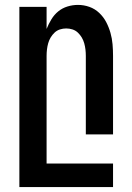

<svg xmlns="http://www.w3.org/2000/svg" viewBox="-20 -548 540 783"><path d="M59 215V-520H170V-430Q178 -450 189.5 -469Q201 -488 217.5 -501.5Q234 -515 255 -521.5Q276 -528 298 -528Q322 -528 344.5 -520Q367 -512 384.5 -495.5Q402 -479 413 -458Q424 -437 430.5 -414Q437 -391 439 -367.5Q441 -344 441 -320V0H330V-320Q330 -333 328.5 -346Q327 -359 323.5 -371.5Q320 -384 313.5 -395Q307 -406 297.5 -415Q288 -424 275.5 -428Q263 -432 250 -432Q237 -432 224.5 -428Q212 -424 202.5 -415Q193 -406 186.5 -395Q180 -384 176.5 -371.5Q173 -359 171.5 -346Q170 -333 170 -320V119H441V215Z"/></svg>

Font: Iosevka
Style: Bold
Weight: 700
Monospace: yes
Designer: Belleve Invis
Foundry: Belleve Invis
Version: Version 32.5.0; ttfautohint (v1.8.4)